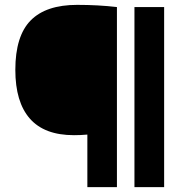

<svg xmlns="http://www.w3.org/2000/svg" viewBox="-20 -769 772 789"><path d="M339 0V-216Q312 -213.5 284 -213.5Q162.5 -213.5 102.8 -281.5Q43 -349.5 43 -482Q43 -621 106 -685Q169 -749 297 -749Q383.5 -749 460.5 -740V0ZM532.5 0V-740H654.5V0Z"/></svg>

Font: Encode Sans Expanded Expanded
Style: Bold
Weight: 700
Width: 7
Designer: Multiple Designers
Foundry: Impallari Type
Version: Version 3.000; ttfautohint (v1.8.3) -l 8 -r 50 -G 200 -x 14 